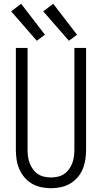

<svg xmlns="http://www.w3.org/2000/svg" viewBox="-20 -989 540 1017"><path d="M250 8Q276 8 302 2.5Q328 -3 350.5 -16Q373 -29 390.5 -49Q408 -69 418 -93Q428 -117 432 -143Q436 -169 436 -195V-735H374V-195Q374 -177 371.5 -159Q369 -141 362.5 -124Q356 -107 345 -92Q334 -77 319 -67Q304 -57 286 -53Q268 -49 250 -49Q232 -49 214 -53Q196 -57 181 -67Q166 -77 155 -92Q144 -107 137.5 -124Q131 -141 128.5 -159Q126 -177 126 -195V-735H64V-195Q64 -169 68 -143Q72 -117 82.5 -93Q93 -69 110 -49Q127 -29 149.5 -16Q172 -3 198 2.5Q224 8 250 8ZM345 -773 388 -805 262 -969 209 -929ZM175 -773 218 -805 92 -969 39 -929Z"/></svg>

Font: Iosevka SS09 Light
Style: Regular
Weight: 300
Monospace: yes
Designer: Belleve Invis
Foundry: Belleve Invis
Version: Version 5.2.1; ttfautohint (v1.8.3)